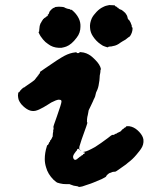

<svg xmlns="http://www.w3.org/2000/svg" viewBox="-20 -699 587 759"><path d="M278 -492Q283 -493 283 -493L282 -492Q282 -491 283.5 -490Q285 -489 288 -489Q291 -489 292.5 -490Q294 -491 294.5 -492Q295 -493 298 -493Q312 -492 321.5 -488Q331 -484 338 -479Q345 -474 356 -463Q376 -443 379 -426Q379 -424 378 -424Q377 -424 377 -417Q377 -413 375 -404Q374 -400 374 -394Q374 -388 373 -381Q372 -374 371 -369Q369 -352 362 -338Q360 -335 359 -330Q357 -317 351 -307Q349 -303 347 -297.5Q345 -292 338 -278.5Q331 -265 330.5 -263Q330 -261 329 -254.5Q328 -248 327 -244Q325 -238 324 -227Q324 -224 324 -221Q323 -215 325 -215Q326 -215 325.5 -214Q325 -213 324.5 -210Q324 -207 321 -199Q298 -136 294 -120Q293 -113 293.5 -110.5Q294 -108 299 -105Q302 -102 302 -102Q297 -105 292 -109Q290 -112 288 -111Q284 -109 284 -105Q284 -104 284 -104Q283 -105 274 -92Q268 -83 269 -77Q271 -67 278 -67L283 -69Q283 -69 283 -69Q284 -70 284 -70H285Q285 -71 286 -71Q286 -72 286.5 -72Q287 -72 289 -74Q291 -76 292 -76Q293 -76 293 -77Q293 -78 294 -78L297 -80L298 -81Q300 -81 301 -82Q302 -83 301 -83L303 -85Q305 -85 307 -86.5Q309 -88 308 -89L310 -90Q313 -91 314 -92Q317 -95 315 -96Q314 -96 311 -97L308 -98L313 -99Q324 -100 356 -118Q378 -132 406 -153Q422 -166 424 -166Q428 -164 435 -169Q436 -171 437 -170Q439 -169 443 -173Q444 -174 446 -174.5Q448 -175 448.5 -175.5Q449 -176 450 -176.5Q451 -177 452.5 -177.5Q454 -178 455.5 -179Q457 -180 457.5 -180.5Q458 -181 459.5 -182.5Q461 -184 461 -184.5Q461 -185 462.5 -186Q464 -187 464 -187.5Q464 -188 466 -189Q468 -190 469.5 -191Q471 -192 470.5 -192.5Q470 -193 472.5 -194Q475 -195 476.5 -196Q478 -197 478 -198Q478 -199 478.5 -199Q479 -199 481 -200Q492 -201 500 -198Q516 -193 530.5 -177.5Q545 -162 547 -147Q549 -127 537 -110Q534 -105 519 -87Q504 -69 485 -55Q479 -50 478 -49Q472 -45 461 -37Q447 -27 441 -23L435 -20H431Q426 -20 423 -18.5Q420 -17 417 -16Q411 -15 405 -9Q399 -3 399.5 -1.5Q400 0 382 9Q361 18 351 22Q346 24 339.5 26.5Q333 29 327.5 30.5Q322 32 320 33Q306 39 293 40Q290 40 290 39Q290 38 284 37Q271 36 260 31L255 29H243Q228 29 217 26Q212 24 210 24Q205 24 192 12Q169 -11 162 -38Q157 -54 157 -70Q157 -95 165 -120Q166 -125 167 -125Q170 -125 173 -132Q174 -137 174 -136L176 -137Q178 -140 178.5 -143Q179 -146 180 -145.5Q181 -145 182 -147.5Q183 -150 184 -151Q185 -152 185.5 -154Q186 -156 186 -156Q189 -156 189 -172Q190 -175 190 -177Q191 -181 190 -182Q190 -183 191 -186Q193 -193 191 -196Q190 -198 205 -239Q223 -290 223 -297Q223 -301 222 -302Q220 -305 212 -305Q202 -304 183 -294Q176 -289 167 -284Q158 -279 152 -275Q133 -264 120 -261Q109 -259 99 -262Q86 -266 72 -279Q63 -287 58 -296Q53 -304 52 -312Q50 -321 52 -331L54 -335Q55 -334 56 -335Q57 -336 59 -339Q59 -340 59.5 -341Q60 -342 61 -342Q61 -341 62 -342Q63 -343 64 -345L66 -347Q66 -347 67.5 -348.5Q69 -350 69.5 -350Q70 -350 71.5 -351.5Q73 -353 73.5 -353Q74 -353 74.5 -353.5Q75 -354 75.5 -353.5Q76 -353 76.5 -354Q77 -355 79 -356Q81 -357 84 -359.5Q87 -362 87.5 -362Q88 -362 92 -365Q96 -368 105 -374Q118 -383 119 -386Q120 -387 120.5 -387.5Q121 -388 121 -388.5Q121 -389 122 -390Q123 -391 123 -391.5Q123 -392 124.5 -393Q126 -394 126 -394.5Q126 -395 127.5 -396.5Q129 -398 128.5 -398.5Q128 -399 130 -400Q134 -403 133 -405Q132 -405 135 -407Q140 -411 138 -413Q137 -414 137 -414Q137 -414 157 -428Q213 -467 235 -478.5Q257 -490 278 -492ZM171 -645H172Q172 -645 172 -644ZM206 -672Q212 -673 222 -672Q225 -672 228 -671.5Q231 -671 233 -670.5Q235 -670 235 -669.5Q235 -669 237.5 -668Q240 -667 242.5 -666Q245 -665 245.5 -665Q246 -665 249 -664Q252 -663 252.5 -663.5Q253 -664 256 -662.5Q259 -661 260 -660H262Q262 -662 265 -659Q282 -645 291 -627Q299 -611 298 -593Q298 -582 294.5 -571Q291 -560 283 -550Q263 -523 242 -515Q234 -512 223 -510Q218 -510 212 -510Q188 -511 170 -525Q159 -532 150 -543Q139 -556 134 -568L132 -573H134Q135 -574 135 -579Q135 -584 135.5 -584.5Q136 -585 136 -588.5Q136 -592 136.5 -593.5Q137 -595 137 -596.5Q137 -598 137.5 -598.5Q138 -599 138.5 -601.5Q139 -604 139.5 -604.5Q140 -605 140 -606Q140 -607 141 -607.5Q142 -608 142 -609Q142 -610 142.5 -610Q143 -610 144.5 -613.5Q146 -617 148 -619Q150 -621 150 -622Q150 -624 153 -625Q154 -625 154.5 -626.5Q155 -628 156 -628Q157 -628 158 -629Q159 -630 159.5 -630Q160 -630 161.5 -631.5Q163 -633 164 -634Q167 -634 170 -639V-640Q170 -640 168 -638L169 -641Q173 -644 173 -644Q173 -645 173.5 -646.5Q174 -648 174 -648Q174 -648 174.5 -649Q175 -650 175 -651Q175 -652 176 -653Q177 -654 178 -656Q178 -656 179 -657Q180 -658 180 -658Q180 -658 181.5 -659.5Q183 -661 183 -661Q183 -662 184 -662V-663H185Q186 -664 186.5 -664Q187 -664 187 -664L188 -666Q191 -667 191.5 -667.5Q192 -668 195 -669Q198 -670 197.5 -670.5Q197 -671 201 -671.5Q205 -672 206 -672ZM412 -679Q414 -679 422.5 -678.5Q431 -678 433 -678Q434 -678 434 -678Q434 -678 434 -677Q434 -676 436 -674.5Q438 -673 440 -672.5Q442 -672 442 -672Q442 -669 447 -668Q448 -668 448 -667Q448 -666 449.5 -665Q451 -664 453.5 -662.5Q456 -661 458 -661Q461 -660 467 -655Q478 -646 477 -645Q477 -644 480 -641Q483 -636 484 -631Q484 -628 485 -626Q489 -619 492 -618Q492 -617 492 -617Q492 -617 494.5 -613Q497 -609 498 -605Q499 -601 499.5 -601.5Q500 -602 500.5 -599Q501 -596 501 -593L502 -590L503 -592Q504 -588 504 -587Q504 -571 494 -556Q491 -553 491 -553.5Q491 -554 487 -551Q476 -541 465 -536Q461 -534 457 -531Q442 -519 427 -517Q423 -516 421 -515.5Q419 -515 414 -515Q407 -514 407 -513Q408 -512 408 -512Q406 -511 395 -515Q387 -517 378 -524Q360 -536 347 -556Q337 -571 336 -589Q334 -607 343 -627Q349 -639 361.5 -652Q374 -665 387 -671Q398 -677 412 -679Z"/></svg>

Font: TT2020 Style B
Style: Italic
Weight: 400
Italic angle: -15°
Version: Version 0.2.000